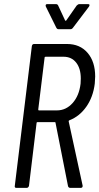

<svg xmlns="http://www.w3.org/2000/svg" viewBox="-20 -914 483 934"><path d="M311 -8 250 -317Q250 -320 247 -320H162Q161 -320 159.5 -319Q158 -318 158 -316L121 -10Q120 -6 117 -3Q114 0 110 0H60Q50 0 52 -10L135 -690Q137 -700 146 -700H306Q369 -700 406 -657Q443 -614 443 -542Q443 -531 441 -507Q433 -442 400 -395Q367 -348 318 -329Q314 -328 314 -324L382 -11V-9Q382 0 372 0H322Q314 0 311 -8ZM197 -634 166 -381Q166 -379 167 -378Q168 -377 169 -377H257Q301 -377 333 -412.5Q365 -448 372 -507Q373 -516 373 -532Q373 -581 350.5 -609.5Q328 -638 289 -638H202Q200 -638 198.5 -637Q197 -636 197 -634ZM202 -887Q202 -894 210 -894H252Q260 -894 263 -887L297 -814Q297 -813 299 -813Q301 -813 302 -814L353 -887Q360 -894 366 -894H408Q420 -894 413 -882L335 -779Q330 -772 323 -772H264Q258 -772 254 -779L203 -882Q202 -884 202 -887Z"/></svg>

Font: Barlow Condensed
Style: Italic
Weight: 400
Width: 3
Italic angle: -7°
Designer: Jeremy Tribby
Foundry: Tribby Type
Version: Version 1.408